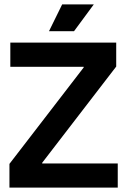

<svg xmlns="http://www.w3.org/2000/svg" viewBox="-20 -854 579 874"><path d="M23 0V-108L361 -547V-550H27V-660H509V-551L172 -113V-110H516V0ZM317 -712H203L263 -834H407Z"/></svg>

Font: Bricolage Grotesque 48pt SemiBold
Style: Regular
Weight: 600
Designer: Mathieu Triay
Foundry: Atelier Triay
Version: Version 1.000; ttfautohint (v1.8.4.7-5d5b);gftools[0.9.32]